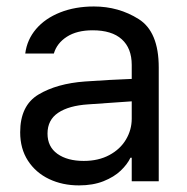

<svg xmlns="http://www.w3.org/2000/svg" viewBox="-20 -557 575 590"><path d="M241.2 -306.6Q274.4 -309.1 315.7 -311.3Q356.9 -313.5 384.8 -314.5V-357.4Q384.8 -408.7 354.2 -436.3Q323.7 -463.9 264.6 -463.9Q216.3 -463.9 185.5 -444.1Q154.8 -424.3 145.5 -392.6H57.6Q63 -435.1 90.8 -467.8Q118.7 -500.5 164.8 -518.8Q210.9 -537.1 268.6 -537.1Q344.7 -537.1 406.2 -498.3Q467.8 -459.5 467.8 -349.6V0H384.8V-72.3H380.9Q371.1 -51.8 350.8 -32.5Q330.6 -13.2 298.1 -0.2Q265.6 12.7 222.7 12.7Q171.9 12.7 130.9 -6.8Q89.8 -26.4 65.9 -63.2Q42 -100.1 42 -150.4Q42 -232.9 98.4 -266.6Q154.8 -300.3 241.2 -306.6ZM237.3 -62.5Q282.7 -62.5 316.2 -80.6Q349.6 -98.6 367.2 -128.4Q384.8 -158.2 384.8 -192.4V-245.6L251 -236.3Q191.4 -232.4 158.7 -210.4Q126 -188.5 126 -146.5Q126 -106 156.5 -84.2Q187 -62.5 237.3 -62.5Z"/></svg>

Font: Pretendard Std
Style: Regular
Weight: 400
Designer: Base glyphs from Inter by Rasmus Andersson; Hangeul glyphs from Noto Sans CJK(Source Han Sans) by Jang Soo-young and Kan
Foundry: Kil Hyung-jin
Version: Version 1.309